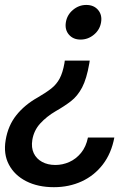

<svg xmlns="http://www.w3.org/2000/svg" viewBox="-31 -570 569 785"><path d="M335.9 -322.3 334 -310.1Q323.2 -247.6 304.7 -212.4Q286.1 -177.2 259.3 -156.5Q232.4 -135.7 196.3 -115.2Q159.7 -93.8 133.5 -65.2Q107.4 -36.6 101.1 2.4Q96.2 33.2 106.9 56.2Q117.7 79.1 140.9 91.8Q164.1 104.5 195.3 104.5Q225.1 104.5 252.4 92.3Q279.8 80.1 300.3 55.2Q320.8 30.3 328.6 -7.8H436.5Q424.3 57.1 389.4 102.5Q354.5 147.9 303 171.6Q251.5 195.3 189.5 195.3Q124 195.3 76.2 170.9Q28.3 146.5 5.4 103Q-17.6 59.6 -7.8 2.4Q2 -56.6 35.9 -99.1Q69.8 -141.6 123 -171.4Q156.7 -190.9 178.5 -208Q200.2 -225.1 212.9 -249Q225.6 -272.9 232.4 -311.5L233.9 -322.3ZM321.8 -549.8Q352.5 -549.8 369.9 -529.5Q387.2 -509.3 382.3 -479Q377.4 -448.7 353.3 -428.5Q329.1 -408.2 298.3 -408.2Q268.1 -408.2 250.7 -428.5Q233.4 -448.7 238.3 -479Q243.2 -509.3 267.3 -529.5Q291.5 -549.8 321.8 -549.8Z"/></svg>

Font: Inter 17pt Medium
Style: Italic
Weight: 500
Italic angle: -9.3988°
Version: Version 4.001;git-66647c0bb